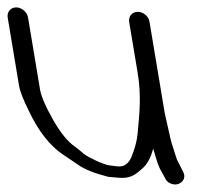

<svg xmlns="http://www.w3.org/2000/svg" viewBox="-56 -499 571 519"><path d="M293.2 -439.5 315.9 -303.5C326.1 -242.3 321.5 -195.2 316 -138.3C314 -117.3 308.6 -97.4 298.8 -73.4C289.6 -54.3 277.7 -47.3 260.8 -49.4C252.8 -50.4 245.8 -51.3 239.8 -51.9C225 -53.6 182 -73.8 171.3 -82.7C160.7 -91.6 152.4 -98.3 145.6 -103.4C128 -115.3 108.2 -138.8 87.5 -175.2C66.6 -211.9 55.1 -239.8 52.1 -257.5L19.8 -451.5C17.3 -466.5 2.8 -479 -12.3 -479C-27.3 -479 -37.7 -466.5 -35.2 -451.5L-4.6 -267.7C-1.9 -251.4 7.4 -228.5 22.6 -197.9C47.8 -145.1 78 -105.6 114.2 -81.3C121.7 -76.2 134.7 -67.5 152.9 -55.2C172.3 -41.1 199.9 -30.3 236 -21.2L236.9 -21L237.9 -20.9C245.2 -20.3 254 -19.5 264.1 -18.6C296 -15.6 309.3 -26.3 327 -42C341.7 -54.1 350.7 -70.7 358.1 -97.2C364 -79.5 367.1 -63.2 375.4 -44.8L375.6 -44.3L389.8 -18.2C395.3 -4.2 411.8 1.6 423.1 -0.9C435.3 -3.6 448.5 -16.4 439 -34.6L425.4 -61.6L425.1 -62.1C423.2 -65.2 421.4 -69.3 420 -74.4C416.5 -86.8 406.3 -114.9 404.5 -125.8L404.4 -126.1L389.4 -192.6L348 -440.9C345.6 -455.2 331.2 -467 316.2 -467C301.1 -467 290.7 -454.5 293.2 -439.5Z"/></svg>

Font: MewTooHand
Style: BdCondLta
Weight: 400
Designer: Mew Too, Robert Jablonski
Version: Version 0.77